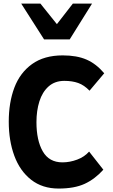

<svg xmlns="http://www.w3.org/2000/svg" viewBox="-20 -1048 640 1085"><path d="M29.5 -360.5Q29.5 -468.5 61.2 -552.8Q93 -637 161.2 -686Q229.5 -735 334.5 -735Q414.5 -735 469 -711.2Q523.5 -687.5 569 -634L486 -535.5Q455.5 -567 422 -579Q388.5 -591 343.5 -591Q289.5 -591 254.2 -559.2Q219 -527.5 202.5 -474.8Q186 -422 186 -358Q186 -254.5 221.8 -192.5Q257.5 -130.5 333 -130.5Q374.5 -130.5 416 -146Q457.5 -161.5 483.5 -191.5L564 -89Q516.5 -36 458.5 -9.2Q400.5 17.5 311.5 17.5Q219.5 17.5 156 -32.2Q92.5 -82 61 -167.5Q29.5 -253 29.5 -360.5ZM100 -1027.5H208.5L301.5 -911.5L391.5 -1027.5H500L374 -825.5H229Z"/></svg>

Font: JuliaMono ExtraBold
Style: Regular
Weight: 800
Monospace: yes
Designer: cormullion
Foundry: corm
Version: Version 0.055; ttfautohint (v1.8.4)